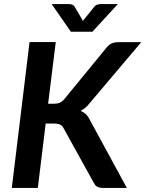

<svg xmlns="http://www.w3.org/2000/svg" viewBox="-20 -932 720 952"><path d="M218.5 -417.5H246.5Q264 -417.5 276.2 -422.8Q288.5 -428 298.5 -440L507.5 -695Q520 -711.5 534.8 -717.2Q549.5 -723 569 -723H680.5L424.5 -420.5Q413.5 -406.5 402.5 -397.2Q391.5 -388 379.5 -382.5Q394 -376.5 405.2 -366.2Q416.5 -356 425 -338.5L609 0H494.5Q483 0 475 -1.8Q467 -3.5 461.2 -6.8Q455.5 -10 451.8 -14.8Q448 -19.5 445 -25.5L296 -295Q289.5 -308.5 278.2 -314Q267 -319.5 245.5 -319.5H206.5L167.5 0H38.5L126.5 -723.5H256.5ZM564.5 -912 438 -774.5H331.5L236 -912H318.5Q325.5 -912 335 -910Q344.5 -908 351 -897L385.5 -838.5Q387 -836 388.5 -833.2Q390 -830.5 391 -828Q393 -830.5 394.8 -833.2Q396.5 -836 399 -838.5L446 -896.5Q454.5 -907.5 464.8 -909.8Q475 -912 482 -912Z"/></svg>

Font: Lato 2
Style: Bold Italic
Weight: 700
Italic angle: -7°
Designer: Lukasz Dziedzic with Adam Twardoch and Botio Nikoltchev
Foundry: tyPoland Lukasz Dziedzic
Version: Version 2.015; 2015-08-06; http://www.latofonts.com/